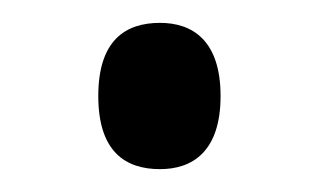

<svg xmlns="http://www.w3.org/2000/svg" viewBox="-20 -141 280 168"><path d="M120 7C148 7 173 -8 173 -57C173 -106 148 -121 120 -121C90 -121 66 -106 66 -57C66 -8 90 7 120 7Z"/></svg>

Font: Noto Serif Sinhala ExtraCondensed
Style: Regular
Weight: 400
Width: 2
Designer: Jelle Bosma - Monotype Design Team
Foundry: Monotype Imaging Inc.
Version: Version 2.007